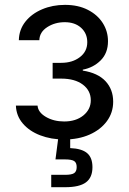

<svg xmlns="http://www.w3.org/2000/svg" viewBox="-20 -572 534 796"><path d="M246.1 6.3Q191.9 6.3 146.7 -11Q101.6 -28.3 74.5 -60.1Q47.4 -91.8 45.9 -134.3H135.7Q137.7 -106.4 170.2 -87.4Q202.6 -68.4 246.1 -68.4Q294.9 -68.4 325.7 -93.5Q356.4 -118.7 356.4 -156.2Q356.4 -196.3 323.5 -221.2Q290.5 -246.1 233.9 -246.1H198.2V-311.5H233.9Q280.3 -311.5 311 -335Q341.8 -358.4 341.8 -397Q341.8 -433.6 316.2 -456.8Q290.5 -480 248.5 -480Q207.5 -480 175.8 -459.5Q144 -439 143.1 -405.3H58.1Q59.1 -449.2 85.2 -482.2Q111.3 -515.1 154.5 -533.4Q197.8 -551.8 249.5 -551.8Q304.2 -551.8 344.2 -531.2Q384.3 -510.7 406 -476.6Q427.7 -442.4 427.7 -400.9Q427.7 -352.1 397.5 -321.8Q367.2 -291.5 323.2 -283.2V-279.3Q385.7 -269.5 417.5 -235.4Q449.2 -201.2 449.2 -150.4Q449.2 -105 423.1 -69.6Q397 -34.2 351.1 -13.9Q305.2 6.3 246.1 6.3ZM192.4 204.1V152.8H250Q276.9 152.8 287.4 145.8Q297.9 138.7 297.9 120.6Q297.9 102.5 287.4 95.7Q276.9 88.9 250 88.9H210L224.6 -23.4H271V0V42Q318.8 43.9 341.1 62.7Q363.3 81.5 363.3 121.1Q363.3 164.1 336.2 184.1Q309.1 204.1 250.5 204.1Z"/></svg>

Font: Inter Variable
Style: Regular
Weight: 400
Designer: Rasmus Andersson
Foundry: rsms
Version: Version 4.001;git-9221beed3